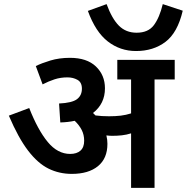

<svg xmlns="http://www.w3.org/2000/svg" viewBox="-20 -913 908 933"><path d="M502 -214Q502 -143 456 -105.5Q410 -68 329 -68Q268 -68 216 -93.5Q164 -119 116.5 -181Q69 -243 23 -351L122 -388Q164 -281 212 -223Q260 -165 321 -165Q353 -165 371 -181Q389 -197 389 -229Q389 -258 377 -281.5Q365 -305 343 -326Q311 -319 273 -318L267 -410Q330 -413 354 -431Q378 -449 378 -482Q378 -513 356.5 -525Q335 -537 308 -537Q274 -537 245 -527.5Q216 -518 187 -503L154 -592Q182 -606 225 -619Q268 -632 320 -632Q402 -632 446 -590Q490 -548 490 -484Q490 -409 432 -364Q438 -359 444 -352Q459 -350 475.5 -349Q492 -348 510 -348Q541 -348 566.5 -351Q592 -354 617 -362V-527H550V-622H829V-527H731V0H617V-265Q595 -258 572.5 -255.5Q550 -253 525 -253Q512 -253 497 -255Q502 -234 502 -214ZM868 -861Q843 -754 784 -709.5Q725 -665 641 -665Q564 -665 504 -711.5Q444 -758 407 -860L498 -893Q524 -822 558 -788Q592 -754 644 -754Q700 -754 727.5 -790.5Q755 -827 771 -893Z"/></svg>

Font: Noto Sans SemiBold
Style: Regular
Weight: 600
Designer: Monotype Design Team
Foundry: Monotype Imaging Inc.
Version: Version 2.007